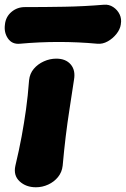

<svg xmlns="http://www.w3.org/2000/svg" viewBox="-69 -770 532 812"><path d="M83 22Q41 22 14 -3Q-13 -28 -4 -69Q12 -136 22.5 -193Q33 -250 41 -307Q49 -364 54 -431Q57 -459 74 -479Q91 -499 116.5 -510.5Q142 -522 169 -522Q209 -522 230 -497.5Q251 -473 244 -433Q234 -366 225 -308.5Q216 -251 209 -193.5Q202 -136 196 -69Q193 -42 176.5 -21.5Q160 -1 135 10.5Q110 22 83 22ZM442 -667Q439 -646 423.5 -626.5Q408 -607 386.5 -595Q365 -583 343 -585Q180 -600 15 -585Q-18 -582 -35.5 -607.5Q-53 -633 -48 -667V-668Q-44 -700 -20 -720Q4 -740 36 -740Q120 -740 203.5 -741.5Q287 -743 370 -750Q392 -752 410 -740Q428 -728 437 -709Q446 -690 442 -668Z"/></svg>

Font: Winky Sans ExtraBold
Style: Italic
Weight: 800
Italic angle: -8.97852°
Designer: Simon Atzbach
Foundry: typofactur
Version: Version 1.205